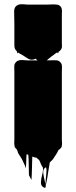

<svg xmlns="http://www.w3.org/2000/svg" viewBox="-20 -539 364 922"><path d="M277 132Q277 136 277.5 141Q278 146 278 151Q278 157 276 165Q275 169 273.5 170.5Q272 172 270 174Q269 175 268 176Q267 177 266 178Q266 178 265.5 178.5Q265 179 264 179Q264 179 263.5 179.5Q263 180 262 180Q260 183 258 187Q256 191 254 195Q252 199 249 203Q246 207 244 211Q243 212 242 213.5Q241 215 240 217Q236 224 230.5 230Q225 236 219 241Q219 242 217 254Q215 266 213 277.5Q211 289 211 290Q210 300 207.5 312.5Q205 325 203 336Q202 340 200.5 348Q199 356 199 352Q198 342 199.5 325.5Q201 309 202.5 293Q204 277 202.5 269Q201 261 194 269Q186 277 188 294Q190 311 194.5 328.5Q199 346 199.5 356Q200 366 190 361Q176 354 176.5 337Q177 320 182.5 300Q188 280 186 265Q186 264 182 260L179 254Q176 249 174 242.5Q172 236 168 230Q168 230 164 226Q160 222 159 222L155 218Q153 218 151 217.5Q149 217 147 217L139 214Q135 214 135 213Q134 235 133.5 268.5Q133 302 131 325Q131 327 130 323Q129 319 127 318Q127 318 123.5 310.5Q120 303 119 302Q118 279 118 253Q118 227 116 205Q115 204 114 204Q113 204 112 203Q111 203 109.5 201.5Q108 200 108 202Q106 218 106 234Q106 250 104 267Q103 269 102 264Q101 259 100 257Q98 254 96 248Q92 240 88.5 232Q85 224 80 217L67 196Q66 192 64.5 187.5Q63 183 61 179Q60 177 58 175.5Q56 174 55 173Q53 171 51 167Q51 166 50.5 165.5Q50 165 50 164Q49 161 49 154Q48 149 48.5 144Q49 139 49 135V-194Q49 -203 48.5 -213Q48 -223 50 -231Q52 -235 54 -237.5Q56 -240 58 -242Q63 -247 68 -248Q78 -252 90 -250.5Q102 -249 112 -249H160Q159 -250 151 -257Q141 -252 131 -252Q121 -253 111 -259.5Q101 -266 92 -272L71 -284Q68 -287 67 -287Q66 -287 65.5 -284.5Q65 -282 64 -283Q62 -285 62 -288.5Q62 -292 60 -294Q57 -297 54.5 -300Q52 -303 51 -306Q50 -310 49.5 -313.5Q49 -317 49 -320V-422Q49 -436 48.5 -450.5Q48 -465 48 -479Q48 -483 48 -487Q48 -491 49 -495L52 -503Q53 -504 53 -504.5Q53 -505 54 -506Q59 -513 68 -516Q78 -520 90 -518.5Q102 -517 112 -517H205Q221 -517 227.5 -517.5Q234 -518 239.5 -518Q245 -518 259 -516Q261 -515 263 -514Q265 -513 267 -511Q269 -510 270 -509Q271 -508 272 -506Q274 -504 276 -498Q278 -491 277.5 -482.5Q277 -474 277 -466V-336Q277 -328 277.5 -318Q278 -308 272 -300Q272 -300 270 -298Q270 -297 268 -295L262 -291Q261 -290 260.5 -287Q260 -284 258 -284Q257 -283 256.5 -285Q256 -287 254 -287Q253 -287 250 -284.5Q247 -282 246 -282Q242 -278 236.5 -274.5Q231 -271 226 -267Q218 -261 212.5 -256Q207 -251 205 -249Q218 -249 230 -249.5Q242 -250 255 -249Q256 -249 256.5 -248.5Q257 -248 258 -248Q258 -248 258.5 -248Q259 -248 260 -247Q261 -247 261.5 -246.5Q262 -246 263 -246L269 -241Q276 -234 277 -226Q278 -219 277.5 -210.5Q277 -202 277 -194Z"/></svg>

Font: Rubik Wet Paint
Style: Regular
Weight: 400
Designer: Hubert and Fischer, NaN
Foundry: Hubert and Fischer, NaN
Version: Version 2.200